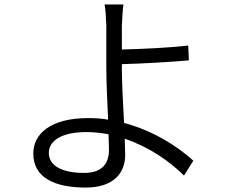

<svg xmlns="http://www.w3.org/2000/svg" viewBox="-20 -802 1040 865"><path d="M469 -197 471 -128C471 -58 433 -23 359 -23C258 -23 200 -56 200 -113C200 -170 261 -207 370 -207C404 -207 437 -203 469 -197ZM536 -782H451C455 -765 458 -720 459 -686C459 -643 459 -557 459 -499C459 -438 463 -344 467 -263C438 -268 408 -270 378 -270C206 -270 130 -198 130 -110C130 0 229 43 366 43C493 43 544 -24 544 -104L542 -177C649 -141 743 -77 809 -11L851 -78C779 -144 668 -214 539 -248C534 -335 529 -433 529 -499V-513C611 -515 740 -522 831 -530L828 -597C737 -586 609 -581 529 -579V-686C530 -714 533 -762 536 -782Z"/></svg>

Font: Noto Sans KR DemiLight
Style: Regular
Weight: 350
Designer: Ryoko NISHIZUKA 西塚涼子 (kana, bopomofo & ideographs); Paul D. Hunt (Latin, Greek & Cyrillic); Sandoll Communications 산돌커뮤니
Foundry: Adobe
Version: Version 2.004;hotconv 1.0.118;makeotfexe 2.5.65603